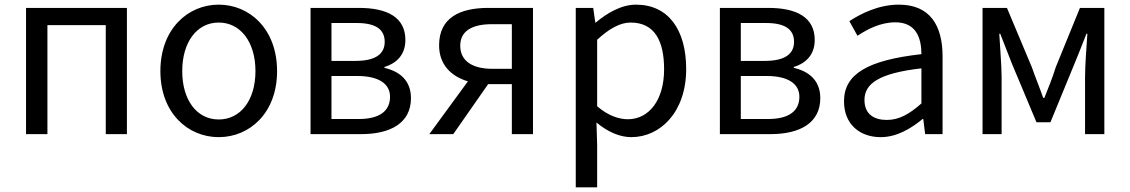

<svg xmlns="http://www.w3.org/2000/svg" viewBox="-20 -577 4862 826"><path d="M92 0H184V-469H435V0H526V-543H92Z M921 13C1054 13 1172 -91 1172 -271C1172 -452 1054 -557 921 -557C788 -557 670 -452 670 -271C670 -91 788 13 921 13ZM921 -63C827 -63 764 -146 764 -271C764 -396 827 -480 921 -480C1015 -480 1079 -396 1079 -271C1079 -146 1015 -63 921 -63Z M1316 0H1534C1659 0 1748 -47 1748 -155C1748 -233 1696 -271 1634 -285V-289C1690 -306 1724 -345 1724 -405C1724 -504 1644 -543 1524 -543H1316ZM1406 -315V-478H1515C1600 -478 1635 -448 1635 -397C1635 -347 1599 -315 1509 -315ZM1406 -65V-250H1518C1610 -250 1658 -216 1658 -161C1658 -100 1614 -65 1523 -65Z M2097 -281C2011 -281 1960 -316 1960 -380C1960 -444 2011 -473 2097 -473H2182V-281ZM1827 0H1930L2080 -215H2082H2182V0H2273V-543H2081C1960 -543 1869 -502 1869 -382C1869 -297 1923 -248 1993 -227Z M2457 229H2549V45L2546 -50C2595 -9 2647 13 2696 13C2820 13 2932 -94 2932 -280C2932 -448 2856 -557 2716 -557C2653 -557 2592 -521 2543 -480H2541L2532 -543H2457ZM2681 -64C2645 -64 2597 -78 2549 -120V-406C2601 -454 2648 -480 2693 -480C2797 -480 2837 -400 2837 -279C2837 -145 2771 -64 2681 -64Z M3077 0H3295C3420 0 3509 -47 3509 -155C3509 -233 3457 -271 3395 -285V-289C3451 -306 3485 -345 3485 -405C3485 -504 3405 -543 3285 -543H3077ZM3167 -315V-478H3276C3361 -478 3396 -448 3396 -397C3396 -347 3360 -315 3270 -315ZM3167 -65V-250H3279C3371 -250 3419 -216 3419 -161C3419 -100 3375 -65 3284 -65Z M3769 13C3836 13 3897 -22 3949 -65H3952L3960 0H4035V-334C4035 -469 3980 -557 3847 -557C3759 -557 3683 -518 3634 -486L3669 -423C3712 -452 3769 -481 3832 -481C3921 -481 3944 -414 3944 -344C3713 -318 3611 -259 3611 -141C3611 -43 3678 13 3769 13ZM3795 -61C3741 -61 3699 -85 3699 -147C3699 -217 3761 -262 3944 -283V-132C3891 -85 3847 -61 3795 -61Z M4207 0H4289V-245C4289 -293 4282 -376 4279 -432H4283C4299 -390 4317 -344 4333 -304L4439 -51H4499L4603 -304C4619 -344 4638 -389 4654 -432H4658C4654 -376 4648 -293 4648 -245V0H4731V-543H4626L4522 -288C4508 -242 4490 -199 4473 -156H4468C4453 -199 4435 -242 4419 -288L4312 -543H4207Z"/></svg>

Font: Noto Sans Mono CJK SC
Style: Regular
Weight: 400
Designer: Ryoko NISHIZUKA 西塚涼子 (kana, bopomofo & ideographs); Paul D. Hunt (Latin, Greek & Cyrillic); Sandoll Communications 산돌커뮤니
Foundry: Adobe
Version: Version 2.004;hotconv 1.0.118;makeotfexe 2.5.65603